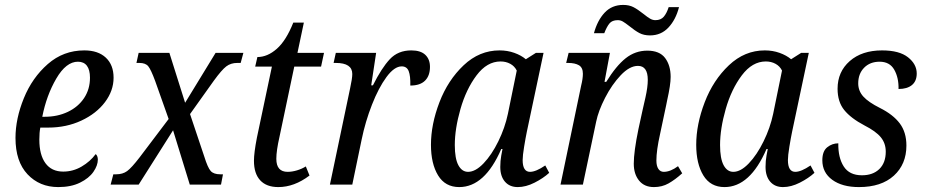

<svg xmlns="http://www.w3.org/2000/svg" viewBox="-20 -751 3764 781"><path d="M43 -190Q43 -268 77 -351.5Q111 -435 174.5 -490.5Q238 -546 323 -546Q379 -546 410.5 -516.5Q442 -487 442 -435Q442 -382 407 -335.5Q372 -289 311 -260.5Q250 -232 176 -232H144Q140 -212 140 -183Q140 -121 165 -87Q190 -53 237 -53Q277 -53 312 -73.5Q347 -94 369 -124Q373 -122 375.5 -115.5Q378 -109 378 -102Q378 -78 360 -52Q342 -26 305.5 -8Q269 10 217 10Q141 10 92 -42Q43 -94 43 -190ZM162 -276Q214 -276 256 -296Q298 -316 322 -352Q346 -388 346 -435Q346 -467 333.5 -483.5Q321 -500 297 -500Q249 -500 209 -431.5Q169 -363 152 -276Z M441 -42H453Q479 -42 497 -55Q515 -68 548 -111L666 -267L611 -422Q594 -468 583 -481.5Q572 -495 547 -495H535L544 -536H669L733 -333L857 -536H970L959 -495H945Q919 -495 900.5 -481Q882 -467 850 -423L753 -287L811 -114Q825 -69 837 -55.5Q849 -42 876 -42H887L879 0H752L684 -221L544 0H430Z M1013 -97Q1013 -129 1025 -191L1086 -480H1018L1027 -519Q1068 -519 1106 -552.5Q1144 -586 1173 -659H1216L1190 -536H1298L1286 -480H1177L1117 -195Q1104 -138 1104 -105Q1104 -52 1150 -52Q1168 -52 1188 -58Q1208 -64 1224 -74L1239 -37Q1177 10 1112 10Q1064 10 1038.5 -17.5Q1013 -45 1013 -97Z M1404 -391Q1413 -432 1413 -450Q1413 -495 1346 -495H1337L1346 -536H1510L1490 -404H1497Q1532 -474 1565.5 -510Q1599 -546 1653 -546Q1691 -546 1710 -528Q1729 -510 1729 -479Q1729 -443 1709 -423Q1689 -403 1649 -403Q1650 -442 1642.5 -461.5Q1635 -481 1614 -481Q1584 -481 1552 -437.5Q1520 -394 1493 -325Q1466 -256 1451 -183L1413 0H1322Z M1733 -162Q1733 -245 1767.5 -335Q1802 -425 1866 -485.5Q1930 -546 2012 -546Q2044 -546 2072 -536Q2100 -526 2119 -510L2160 -536H2191L2123 -215Q2118 -191 2112 -154.5Q2106 -118 2106 -100Q2106 -52 2136 -52Q2160 -52 2198 -78L2214 -48Q2190 -26 2154.5 -8Q2119 10 2086 10Q2053 10 2034 -12Q2015 -34 2015 -72Q2015 -97 2019 -118.5Q2023 -140 2024 -145H2019Q1952 10 1848 10Q1791 10 1762 -37.5Q1733 -85 1733 -162ZM2046 -288 2082 -464Q2073 -482 2055.5 -491.5Q2038 -501 2016 -501Q1961 -501 1918.5 -444.5Q1876 -388 1853 -307.5Q1830 -227 1830 -161Q1830 -106 1844.5 -79Q1859 -52 1884 -52Q1914 -52 1947 -86.5Q1980 -121 2007 -176Q2034 -231 2046 -288Z M2558 -85Q2558 -134 2577 -226L2594 -304Q2596 -312 2605.5 -354.5Q2615 -397 2615 -426Q2615 -483 2575 -483Q2541 -483 2505 -445Q2469 -407 2441.5 -353.5Q2414 -300 2405 -256L2351 0H2260L2344 -403Q2351 -431 2351 -451Q2351 -476 2335 -485.5Q2319 -495 2291 -495H2283L2293 -536H2461L2439 -418H2446Q2486 -483 2525 -514Q2564 -545 2613 -545Q2663 -545 2685.5 -515Q2708 -485 2708 -438Q2708 -406 2694 -344L2690 -324L2665 -206Q2650 -139 2650 -98Q2650 -76 2658 -64Q2666 -52 2680 -52Q2707 -52 2738 -75L2755 -46Q2726 -20 2699.5 -5Q2673 10 2640 10Q2601 10 2579.5 -16.5Q2558 -43 2558 -85ZM2541 -644Q2523 -658 2513.5 -663.5Q2504 -669 2493 -669Q2470 -669 2459 -655.5Q2448 -642 2438 -616H2396Q2410 -668 2439.5 -699.5Q2469 -731 2515 -731Q2539 -731 2556.5 -722Q2574 -713 2598 -694Q2614 -681 2624.5 -675Q2635 -669 2646 -669Q2668 -669 2680 -683Q2692 -697 2700 -722H2742Q2729 -671 2699 -639Q2669 -607 2624 -607Q2599 -607 2581 -616.5Q2563 -626 2541 -644Z M2812 -162Q2812 -245 2846.5 -335Q2881 -425 2945 -485.5Q3009 -546 3091 -546Q3123 -546 3151 -536Q3179 -526 3198 -510L3239 -536H3270L3202 -215Q3197 -191 3191 -154.5Q3185 -118 3185 -100Q3185 -52 3215 -52Q3239 -52 3277 -78L3293 -48Q3269 -26 3233.5 -8Q3198 10 3165 10Q3132 10 3113 -12Q3094 -34 3094 -72Q3094 -97 3098 -118.5Q3102 -140 3103 -145H3098Q3031 10 2927 10Q2870 10 2841 -37.5Q2812 -85 2812 -162ZM3125 -288 3161 -464Q3152 -482 3134.5 -491.5Q3117 -501 3095 -501Q3040 -501 2997.5 -444.5Q2955 -388 2932 -307.5Q2909 -227 2909 -161Q2909 -106 2923.5 -79Q2938 -52 2963 -52Q2993 -52 3026 -86.5Q3059 -121 3086 -176Q3113 -231 3125 -288Z M3325 -99Q3325 -136 3345 -152Q3365 -168 3390 -168Q3389 -110 3412 -74Q3435 -38 3486 -38Q3531 -38 3557 -63.5Q3583 -89 3583 -134Q3583 -168 3563 -192.5Q3543 -217 3496 -241Q3441 -270 3414 -303.5Q3387 -337 3387 -390Q3387 -459 3436.5 -502.5Q3486 -546 3568 -546Q3638 -546 3673.5 -518Q3709 -490 3709 -452Q3709 -421 3689.5 -405Q3670 -389 3635 -389Q3636 -435 3617.5 -467.5Q3599 -500 3558 -500Q3519 -500 3495 -475.5Q3471 -451 3471 -412Q3471 -381 3492 -358Q3513 -335 3559 -312Q3613 -285 3640 -249Q3667 -213 3667 -159Q3667 -83 3616 -36.5Q3565 10 3474 10Q3406 10 3365.5 -19.5Q3325 -49 3325 -99Z"/></svg>

Font: Noto Serif Narrow
Style: Italic
Weight: 400
Width: 4
Italic angle: -12°
Designer: Monotype Design Team
Foundry: Monotype Imaging Inc.
Version: Version 1.001